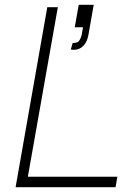

<svg xmlns="http://www.w3.org/2000/svg" viewBox="-20 -780 556 800"><path d="M177 -750H221L96 -43.5H469L461.5 0H45ZM287.5 -572.5Q278.5 -572.5 275 -574L283 -601Q305.5 -600 312 -613.5Q320 -627.5 322 -644.5L326 -666.5H291.5L308 -760H370.5L348.5 -635Q343.5 -606 327.5 -589.2Q311.5 -572.5 287.5 -572.5Z"/></svg>

Font: Russisch Sans ExtraLight
Style: Italic
Weight: 200
Width: 4
Italic angle: -10°
Designer: Michael Sharanda (font) & Cristiano Sobral (main changes)
Foundry: Michael Sharanda
Version: Version 2.00;September 8, 2020;FontCreator 13.0.0.2681 64-bi